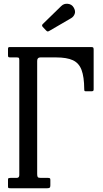

<svg xmlns="http://www.w3.org/2000/svg" viewBox="-20 -1000 547 1020"><path d="M68 -695H34.5Q27.5 -695 25 -696.8Q22.5 -698.5 22.5 -706V-740.5Q22.5 -750 30 -750H465.5Q473.5 -750 475.5 -747Q477.5 -744 477.5 -735.5V-525Q477.5 -518 474 -516.5Q470.5 -515 463.5 -515H437.5Q430 -515 428.8 -517.5Q427.5 -520 427.5 -527Q427 -592 413.2 -628.5Q399.5 -665 367.2 -680Q335 -695 277.5 -695H194.5Q177.5 -695 177.5 -676.5V-75Q177.5 -63 180.8 -59Q184 -55 196.5 -55H233.5Q240.5 -55 244 -53.5Q247.5 -52 247.5 -45V-15Q247.5 -5.5 243.8 -2.8Q240 0 231 0H35Q27.5 0 25 -1.2Q22.5 -2.5 22.5 -10V-46Q22.5 -52.5 26 -53.8Q29.5 -55 36 -55H69Q82.5 -55 82.5 -70V-680Q82.5 -690 80.2 -692.5Q78 -695 68 -695ZM224.5 -838.5 207.5 -856.5Q199.5 -865 207.5 -872.5L305.5 -968Q319.5 -982 340.5 -979.8Q361.5 -977.5 371.5 -960Q382.5 -941.5 376.8 -926.2Q371 -911 358 -903.5L244 -837Q237.5 -833 233.8 -832.8Q230 -832.5 224.5 -838.5Z"/></svg>

Font: Besley* Condensed
Style: Regular
Weight: 400
Width: 3
Designer: Owen Earl
Foundry: indestructible type*
Version: Version 3.000; ttfautohint (v1.8.3)